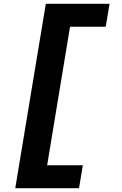

<svg xmlns="http://www.w3.org/2000/svg" viewBox="-20 -843 640 1006"><path d="M60 143 220 -823H554L534 -703H347L227 23H414L394 143Z"/></svg>

Font: Iosevka Etoile Heavy
Style: Italic
Weight: 900
Italic angle: -9°
Designer: Belleve Invis
Foundry: Belleve Invis
Version: Version 22.1.2; ttfautohint (v1.8.4)